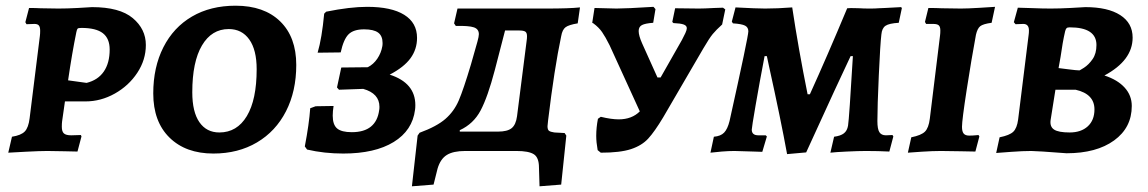

<svg xmlns="http://www.w3.org/2000/svg" viewBox="-20 -530 4031 674"><path d="M122 -501 185 -500Q216 -500 252.5 -502Q289 -504 303 -505Q400 -505 446 -466.5Q492 -428 492 -372Q492 -320 462 -274.5Q432 -229 383 -201.5Q334 -174 280 -174H208L198 -104Q197 -97 197 -85Q197 -68 204.5 -61.5Q212 -55 230 -55L264 -56Q264 -55 265 -53.5Q266 -52 266 -51L252 2Q240 2 207.5 1Q175 0 146 0Q121 0 73 2.5Q25 5 9 6L22 -50Q54 -55 67 -68.5Q80 -82 84 -115L120 -404Q121 -411 121 -422Q121 -435 116.5 -440.5Q112 -446 101 -446L73 -445L69 -452L82 -502Q106 -502 122 -501ZM365 -356Q365 -395 341 -413.5Q317 -432 266 -432Q255 -432 252.5 -429.5Q250 -427 248 -417Q233 -344 219 -248L284 -239Q324 -249 344.5 -279Q365 -309 365 -356Z M518 -202Q518 -294 553.5 -364Q589 -434 654 -472Q719 -510 807 -510Q907 -510 963.5 -455Q1020 -400 1020 -302Q1020 -210 984 -139.5Q948 -69 882 -30Q816 9 729 9Q632 9 575 -47Q518 -103 518 -202ZM881 -287Q881 -355 855 -391.5Q829 -428 783 -428Q723 -428 689 -370.5Q655 -313 655 -206Q655 -137 680 -101Q705 -65 750 -65Q812 -65 846.5 -122.5Q881 -180 881 -287Z M1058 -5 1050 -16Q1065 -94 1069 -150L1088 -157L1151 -158Q1148 -139 1148 -124Q1148 -92 1163.5 -79Q1179 -66 1215 -66Q1258 -66 1282 -85.5Q1306 -105 1311 -143Q1312 -147 1312 -155Q1312 -202 1255 -218L1170 -215L1163 -223L1178 -293L1271 -294Q1291 -304 1304.5 -324Q1318 -344 1322 -367Q1323 -371 1323 -379Q1323 -404 1307.5 -415.5Q1292 -427 1258 -427Q1221 -427 1203.5 -409.5Q1186 -392 1176 -346L1095 -345Q1110 -396 1118 -482L1125 -489Q1209 -506 1269 -506Q1354 -506 1399 -478Q1444 -450 1444 -397Q1444 -357 1421 -325.5Q1398 -294 1348 -268Q1438 -239 1438 -161Q1438 -151 1437 -145Q1428 -72 1362 -31.5Q1296 9 1185 9Q1118 9 1058 -5Z M1904 -107 1902 -87Q1902 -75 1907 -71Q1912 -67 1926 -65L1962 -63L1968 -54L1950 118L1874 124L1872 58Q1872 23 1854 11.5Q1836 0 1793 0H1613Q1571 0 1548.5 14Q1526 28 1516 62L1502 118L1426 124L1446 -54L1453 -64Q1513 -86 1543.5 -112.5Q1574 -139 1590.5 -177.5Q1607 -216 1633 -303L1656 -384Q1661 -402 1661 -410Q1661 -428 1643.5 -434Q1626 -440 1580 -439L1574 -448L1586 -500H1899Q1979 -500 2016 -504L2008 -448Q1977 -443 1965.5 -434.5Q1954 -426 1950 -403Q1926 -290 1904 -107ZM1830 -403Q1830 -415 1824 -419Q1818 -423 1802 -423H1753L1717 -284Q1692 -189 1667 -142Q1642 -95 1594 -73V-68H1728Q1761 -68 1776 -80Q1791 -92 1795 -122L1829 -389Q1830 -395 1830 -403Z M2526 -497 2515 -444Q2494 -425 2482 -410.5Q2470 -396 2449 -360L2308 -118Q2278 -68 2255.5 -43.5Q2233 -19 2195 -6.5Q2157 6 2089 6L2078 -3Q2073 -31 2073 -53Q2073 -82 2079 -113L2089 -120Q2126 -111 2152 -111Q2198 -111 2226 -139L2120 -371Q2105 -401 2093.5 -417.5Q2082 -434 2063 -448L2059 -450L2067 -502L2144 -500Q2178 -500 2274 -506L2281 -498L2273 -450Q2245 -448 2233.5 -442Q2222 -436 2222 -421Q2222 -405 2234 -378L2288 -258H2299L2374 -390Q2381 -403 2386 -414Q2391 -425 2391 -431Q2391 -440 2380 -444Q2369 -448 2344 -449L2340 -453L2350 -501L2433 -500Q2452 -500 2488 -502L2518 -503Z M2679 -300 2672 -333H2664Q2646 -239 2632.5 -160.5Q2619 -82 2619 -75Q2619 -55 2642 -55H2668L2672 -51L2656 3L2626 2L2558 0Q2538 0 2513.5 2Q2489 4 2474 6L2486 -50Q2510 -52 2522 -64.5Q2534 -77 2541 -105Q2607 -402 2607 -420Q2607 -434 2595.5 -440Q2584 -446 2553 -448L2549 -454L2562 -504Q2636 -500 2666 -500Q2709 -500 2761 -504Q2783 -358 2815 -199H2823Q2883 -331 2954 -501Q2967 -502 2978.5 -501.5Q2990 -501 2998 -501Q3010 -500 3034 -500Q3054 -500 3063 -501L3087 -502L3143 -505Q3146 -502 3146 -502L3135 -450Q3101 -448 3088.5 -439.5Q3076 -431 3074 -409Q3070 -376 3065 -266Q3060 -156 3060 -105Q3060 -77 3067 -66Q3074 -55 3090 -55L3113 -56Q3114 -55 3116 -51L3102 2Q3064 0 3020 0Q2994 0 2952.5 2Q2911 4 2895 6L2908 -50Q2931 -53 2942.5 -62Q2954 -71 2957 -89Q2961 -114 2974 -333H2966Q2955 -310 2941 -279.5Q2927 -249 2909 -211L2810 5L2743 11Q2721 -110 2679 -300Z M3357 -85Q3357 -68 3363 -61Q3369 -54 3382 -54Q3395 -54 3403.5 -55Q3412 -56 3415 -56L3418 -51L3404 2Q3390 2 3353.5 1Q3317 0 3283 0Q3254 0 3216.5 2.5Q3179 5 3167 6L3179 -48Q3214 -55 3227 -68Q3240 -81 3244 -113L3280 -406Q3281 -413 3281 -423Q3281 -436 3275.5 -441Q3270 -446 3256 -446H3231Q3229 -449 3227 -453L3239 -502Q3267 -502 3285 -501L3353 -500Q3376 -500 3417.5 -502.5Q3459 -505 3473 -506L3461 -450Q3431 -446 3421 -438Q3411 -430 3406 -408Q3390 -322 3373.5 -215Q3357 -108 3357 -85Z M3477 7 3489 -48Q3524 -55 3537 -67.5Q3550 -80 3554 -110L3591 -408Q3592 -414 3592 -423Q3592 -446 3572 -446L3545 -445L3539 -452L3553 -503Q3567 -503 3603 -501.5Q3639 -500 3668 -500Q3699 -500 3737 -502Q3775 -504 3790 -505Q3869 -505 3912.5 -477Q3956 -449 3956 -398Q3956 -318 3857 -265Q3903 -250 3928 -222.5Q3953 -195 3953 -158Q3953 -82 3891 -37Q3829 8 3724 8Q3620 0 3600 0Q3571 0 3530.5 3Q3490 6 3477 7ZM3768 -283Q3768 -281 3785 -292Q3802 -303 3815.5 -322.5Q3829 -342 3829 -372Q3829 -434 3735 -434Q3727 -434 3724 -431Q3721 -428 3719 -420Q3710 -381 3703 -330L3696 -291Q3705 -290 3732 -286.5Q3759 -283 3768 -283ZM3668 -108Q3665 -85 3680.5 -75Q3696 -65 3735 -65Q3775 -65 3798.5 -86.5Q3822 -108 3822 -146Q3822 -200 3756 -215H3685Z"/></svg>

Font: Alegreya SC
Style: Bold Italic
Weight: 700
Italic angle: -7°
Designer: Juan Pablo del Peral
Foundry: Huerta Tipografica
Version: Version 2.007; ttfautohint (v1.6)